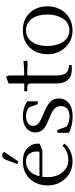

<svg xmlns="http://www.w3.org/2000/svg" viewBox="521 -1204 691 1773"><g transform="rotate(-90 866.5 -317.5)"><path d="M41 -223.1Q41 -323.2 102.3 -387.7Q163.6 -452.1 262.2 -452.1Q340.8 -452.1 383.8 -410.9Q426.8 -369.6 426.8 -314Q426.8 -302.7 425.8 -296.9L363.8 -272H120.1Q117.2 -247.6 117.2 -223.1Q117.2 -173.3 134.8 -130.6Q152.3 -87.9 188.5 -60.1Q224.6 -32.2 272 -32.2Q316.4 -32.2 348.6 -45.4Q380.9 -58.6 408.2 -86.9L426.8 -66.9Q362.3 6.8 262.2 6.8Q166 6.8 103.5 -60.3Q41 -127.4 41 -223.1ZM126 -298.8H352.1Q354 -312.5 354 -324.2Q354 -365.7 331.3 -394.3Q308.6 -422.9 262.2 -422.9Q213.4 -422.9 177 -391.8Q140.6 -360.8 126 -298.8ZM237.8 -502 272 -594.2Q281.7 -621.6 292.2 -632.3Q302.7 -643.1 319.8 -643.1Q337.9 -643.1 350.1 -624L262.2 -493.2Z M526.4 -25.9V-132.8H552.7L583.5 -47.9Q625.5 -21 678.7 -21Q721.2 -21 747.3 -41Q773.4 -61 773.4 -100.1Q773.4 -126.5 760 -146.2Q746.6 -166 725.1 -178.2Q703.6 -190.4 677.7 -200.9Q651.9 -211.4 626 -222.7Q600.1 -233.9 578.6 -247.8Q557.1 -261.7 543.7 -284.4Q530.3 -307.1 530.3 -336.9Q530.3 -375 551.8 -401.9Q573.2 -428.7 606 -440.4Q638.7 -452.1 678.7 -452.1Q756.8 -452.1 817.4 -412.1V-314H791.5L760.7 -396Q726.6 -422.9 678.7 -422.9Q641.6 -422.9 616 -405.3Q590.3 -387.7 590.3 -357.9Q590.3 -335.9 604.2 -318.8Q618.2 -301.8 640.6 -289.8Q663.1 -277.8 689.9 -266.6Q716.8 -255.4 743.9 -242.7Q771 -230 793.5 -214.8Q815.9 -199.7 829.8 -175.8Q843.8 -151.9 843.8 -122.1Q843.8 -61.5 799.6 -26.9Q755.4 7.8 678.7 7.8Q635.7 7.8 604.5 0.7Q573.2 -6.3 526.4 -25.9Z M910.2 -411.1V-439H982.4V-583L1043.9 -607.9L1056.2 -580.1V-439Q1118.7 -439 1189 -445.8L1192.4 -418V-411.1L1164.1 -408.2Q1134.3 -411.1 1087.4 -411.1H1056.2V-141.1Q1056.2 -79.6 1079.1 -52.7Q1102.1 -25.9 1152.3 -25.9V0H1109.4Q1080.6 0 1058.1 -8.1Q1035.6 -16.1 1021.7 -29.1Q1007.8 -42 998.8 -60.3Q989.7 -78.6 986.1 -97.2Q982.4 -115.7 982.4 -136.2V-371.1Q982.4 -396 975.3 -403.6Q968.3 -411.1 943.4 -411.1Z M1252 -223.1Q1252 -323.2 1313.2 -387.7Q1374.5 -452.1 1473.1 -452.1Q1572.8 -452.1 1633.8 -388.2Q1694.8 -324.2 1694.8 -223.1Q1694.8 -160.2 1667.5 -107.9Q1640.1 -55.7 1589.1 -24.4Q1538.1 6.8 1473.1 6.8Q1377 6.8 1314.5 -60.3Q1252 -127.4 1252 -223.1ZM1328.1 -223.1Q1328.1 -185.1 1337.2 -149.9Q1346.2 -114.7 1363.3 -85.7Q1380.4 -56.6 1408.9 -39.3Q1437.5 -22 1473.1 -22Q1509.3 -22 1537.8 -39.3Q1566.4 -56.6 1583.7 -85.7Q1601.1 -114.7 1610.1 -149.9Q1619.1 -185.1 1619.1 -223.1Q1619.1 -278.8 1604 -323Q1588.9 -367.2 1555.2 -395Q1521.5 -422.9 1473.1 -422.9Q1425.3 -422.9 1391.8 -395Q1358.4 -367.2 1343.3 -323Q1328.1 -278.8 1328.1 -223.1Z"/></g></svg>

Font: Dihjauti
Style: Regular
Weight: 400
Designer: T. Christopher White
Version: Version 3.0.0